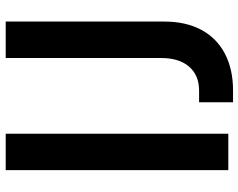

<svg xmlns="http://www.w3.org/2000/svg" viewBox="-104 -736 857 690"><g transform="rotate(-90 325.0 -391.5)"><path d="M58 0V-800H189V0ZM344 17H302V-105H344Q399 -105 430 -141Q461 -177 461 -241V-800H592V-230Q592 -153 562.5 -97.5Q533 -42 477 -12.5Q421 17 344 17Z"/></g></svg>

Font: Martian Mono SemiCondensed Medium
Style: Regular
Weight: 500
Width: 4
Designer: Roman Shamin
Foundry: Evil Martians
Version: Version 1.000